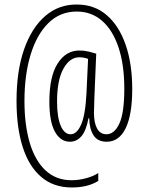

<svg xmlns="http://www.w3.org/2000/svg" viewBox="-20 -738 653 848"><path d="M564 -345Q564 -231 535 -171.5Q506 -112 451 -112Q411 -112 393 -140.5Q375 -169 374 -216H371Q360 -159 339 -135.5Q318 -112 289 -112Q247 -112 222.5 -156.5Q198 -201 198 -289Q198 -400 234.5 -457.5Q271 -515 331 -515Q352 -515 372.5 -510Q393 -505 405 -501L397 -310Q397 -295 396 -274Q395 -253 395 -240Q395 -195 409 -170Q423 -145 450 -145Q485 -145 507 -192Q529 -239 529 -346Q529 -452 503.5 -528.5Q478 -605 431 -646Q384 -687 319 -687Q245 -687 193.5 -636Q142 -585 115 -496Q88 -407 88 -292Q88 -186 111.5 -107Q135 -28 181.5 15Q228 58 296 58Q328 58 361 49Q394 40 414 26V61Q368 90 297 90Q216 90 161.5 43Q107 -4 80 -89.5Q53 -175 53 -292Q53 -425 86.5 -520.5Q120 -616 180 -667.5Q240 -719 320 -718Q397 -718 451.5 -671Q506 -624 535 -540Q564 -456 564 -345ZM232 -289Q232 -221 248 -183Q264 -145 292 -145Q319 -145 338 -187Q357 -229 362 -327L369 -478Q361 -481 351 -483Q341 -485 330 -485Q288 -485 260 -434.5Q232 -384 232 -289Z"/></svg>

Font: Noto Sans Lao ExtraCondensed ExtraLight
Style: Regular
Weight: 200
Width: 2
Designer: Monotype Design Team
Foundry: Monotype Imaging Inc.
Version: Version 2.003; ttfautohint (v1.8.4.7-5d5b)